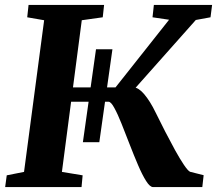

<svg xmlns="http://www.w3.org/2000/svg" viewBox="-20 -763 885 783"><path d="M318 -183 371.5 -562H438.5L385 -183ZM604.5 0Q591.5 0 575.8 -25Q560 -50 543 -89.8Q526 -129.5 508.8 -174Q491.5 -218.5 475.8 -258.2Q460 -298 446.2 -323Q432.5 -348 423 -348H247.5L255 -406.5H451L669.5 -682.5L602 -692.5L607.5 -743H845L838.5 -692.5L778.5 -681.5L483.5 -349.5L525.5 -406.5Q534.5 -406.5 545.5 -399.5Q556.5 -392.5 568 -379Q579.5 -365.5 591.5 -346.5Q603.5 -327.5 615 -303.5Q633 -266.5 653.8 -226.2Q674.5 -186 694.2 -150.2Q714 -114.5 730 -90.8Q746 -67 755 -62.5L810.5 -48.5L805 0ZM1 0 7.5 -48 78 -62 160 -680.5 91 -692.5 96.5 -743H404.5L399 -692.5L313.5 -680.5L232.5 -62L317 -48L312.5 0Z"/></svg>

Font: Merriweather 24pt ExtraBold
Style: Italic
Weight: 800
Italic angle: -7.8°
Version: Version 2.101